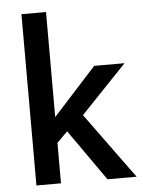

<svg xmlns="http://www.w3.org/2000/svg" viewBox="-52 -753 590 794"><g transform="rotate(-5 243.5 -355.5)"><path d="M169 -168V0H67V-711H169V-275L348 -472H474L284 -273L483 0H362L213 -212Z"/></g></svg>

Font: Mukta Malar Medium
Style: Regular
Weight: 500
Designer: Aadarsh Rajan, Girish Dalvi, Yashodeep Gholap
Foundry: Ek Type
Version: Version 2.538;PS 1.000;hotconv 16.6.51;makeotf.lib2.5.65220;